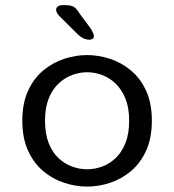

<svg xmlns="http://www.w3.org/2000/svg" viewBox="-20 -696 659 727"><path d="M310 10.5Q266.5 10.5 223 -3.8Q179.5 -18 143.5 -48.2Q107.5 -78.5 86 -126Q64.5 -173.5 64.5 -239Q64.5 -304.5 86 -351.8Q107.5 -399 143.5 -429Q179.5 -459 223 -473.2Q266.5 -487.5 310 -487.5Q353.5 -487.5 396.8 -473.2Q440 -459 476 -429Q512 -399 533.5 -351.8Q555 -304.5 555 -239Q555 -173.5 533.5 -126Q512 -78.5 476 -48.2Q440 -18 396.8 -3.8Q353.5 10.5 310 10.5ZM310 -55Q338 -55 366 -65Q394 -75 417.2 -96.8Q440.5 -118.5 454.8 -153.8Q469 -189 469 -239Q469 -288.5 454.8 -323.2Q440.5 -358 417.2 -380Q394 -402 366 -412.2Q338 -422.5 310 -422.5Q282 -422.5 253.8 -412.2Q225.5 -402 202 -380Q178.5 -358 164.5 -323.2Q150.5 -288.5 150.5 -239Q150.5 -189 164.5 -153.8Q178.5 -118.5 202 -96.8Q225.5 -75 253.8 -65Q282 -55 310 -55ZM318 -545.5Q308.5 -545.5 297.2 -550.2Q286 -555 273 -567.5L206.5 -633.5Q192.5 -647.5 192.5 -658.5Q192.5 -667 199.2 -671.8Q206 -676.5 216 -676.5H227.5Q247.5 -676.5 258.2 -670.8Q269 -665 280 -646.5L321 -591.5Q335.5 -570 335.5 -559.5Q335.5 -551.5 329.8 -548.5Q324 -545.5 318 -545.5Z"/></svg>

Font: Sono Monospace
Style: Regular
Weight: 400
Designer: Tyler Finck
Foundry: Tyler Finck
Version: Version 2.112